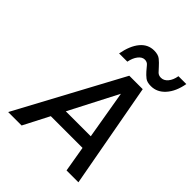

<svg xmlns="http://www.w3.org/2000/svg" viewBox="-236 -989 1121 1121"><g transform="rotate(45 324.0 -428.5)"><path d="M377 -857Q411 -857 429.5 -841.5Q448 -826 463 -809Q475 -795 486.5 -783.5Q498 -772 517 -772Q541 -772 559 -793.5Q577 -815 583 -851H648Q635 -779 598 -737.5Q561 -696 510 -696Q478 -696 461.5 -709Q445 -722 431 -738Q418 -753 406.5 -767Q395 -781 376 -781Q354 -781 336.5 -758.5Q319 -736 312 -700H244Q258 -775 292 -816Q326 -857 377 -857ZM608 0H510L483 -159H221L139 0H28L378 -650H489ZM418 -541 263 -241H469Z"/></g></svg>

Font: Overused Grotesk Medium
Style: Italic
Weight: 500
Italic angle: -10°
Version: Version 0.003